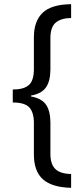

<svg xmlns="http://www.w3.org/2000/svg" viewBox="-20 -737 402 918"><path d="M320 161Q229 159 185.5 120.5Q142 82 142 1V-149Q142 -199 120.5 -223Q99 -247 41 -247V-309Q93 -309 117.5 -330Q142 -351 142 -407V-558Q142 -636 184 -676Q226 -716 320 -717V-651Q271 -650 246 -628.5Q221 -607 221 -555V-405Q221 -350 200 -319.5Q179 -289 128 -280V-276Q181 -266 201 -235Q221 -204 221 -151V-1Q221 48 244.5 71Q268 94 320 95Z"/></svg>

Font: Noto Sans Georgian ExtraCondensed
Style: Regular
Weight: 400
Width: 2
Designer: Monotype Design Team, Akaki Razmadze
Foundry: Google LLC
Version: Version 2.005; ttfautohint (v1.8.4.7-5d5b)